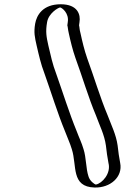

<svg xmlns="http://www.w3.org/2000/svg" viewBox="-20 -763 621 901"><path d="M166 -659C158 -612 163 -587 172 -546C182 -503 192 -458 208 -416C240 -327 270 -228 305 -143C316 -113 329 -90 338 -60C350 -21 348 30 360 67C369 101 409 133 463 110C499 95 537 49 524 -1C519 -27 515 -53 512 -82C505 -135 482 -180 465 -226C430 -309 400 -410 369 -494C356 -531 346 -572 338 -609C333 -629 334 -636 331 -646L333 -659C341 -704 310 -743 265 -743C220 -743 174 -704 166 -659ZM181 -659C173 -614 178 -592 187 -552C197 -509 208 -464 223 -423C255 -333 285 -235 320 -150C331 -120 343 -98 352 -67C365 -26 366 26 375 61C382 89 415 114 459 96C491 83 517 47 509 4C504 -22 500 -49 497 -78C490 -128 469 -171 451 -219C416 -303 386 -404 355 -487C342 -525 331 -566 323 -603C317 -626 318 -631 315 -642L318 -659C325 -696 299 -728 262 -728C225 -728 188 -696 181 -659ZM181 -659C188 -696 225 -728 262 -728C299 -728 325 -696 318 -659L315 -642C318 -631 317 -626 323 -603C331 -566 342 -525 355 -487C386 -404 416 -303 451 -219C469 -171 490 -128 497 -78C500 -50 504 -23 509 4C517 47 491 83 459 96C415 114 382 89 375 61C366 26 365 -26 352 -67C343 -98 331 -120 320 -150C285 -235 255 -333 223 -423C208 -464 197 -509 187 -552C178 -593 173 -615 181 -659ZM166 -659C174 -704 220 -743 265 -743C310 -743 341 -704 333 -659L331 -646C334 -636 333 -630 338 -609C346 -572 356 -531 369 -494C400 -410 430 -309 465 -226C483 -178 504 -135 512 -82C515 -53 519 -27 524 -1C534 49 502 94 463 110C409 133 369 101 360 67C350 29 351 -21 338 -60C329 -90 316 -113 305 -143C270 -228 240 -327 208 -416C192 -458 182 -503 172 -546C162 -589 158 -614 166 -659ZM201 -659C208 -701 253 -727 262 -728C271 -727 305 -701 298 -659L296 -644C299 -634 298 -627 303 -606C311 -569 321 -528 334 -491C365 -407 395 -305 430 -222C447 -175 470 -131 477 -80C480 -51 484 -25 489 2C502 51 459 98 430 103C423 102 401 86 395 64C383 28 385 -23 372 -63C363 -94 351 -117 340 -147C305 -232 275 -329 243 -419C227 -460 217 -506 207 -549C198 -590 193 -613 201 -659ZM145 -652C138 -610 143 -589 152 -549C162 -506 172 -461 188 -420C220 -330 250 -232 285 -147C296 -117 308 -93 317 -63C342 14 312 114 424 117C498 119 557 67 544 2C539 -24 535 -51 532 -80C525 -131 503 -174 485 -222C450 -305 420 -406 389 -490C376 -527 366 -569 358 -606C352 -628 354 -633 351 -644L353 -659C359 -694 345 -743 265 -743C181 -743 152 -692 145 -652Z"/></svg>

Font: Blanket
Style: Black
Weight: 900
Foundry: Cannot Into Space Fonts
Version: Version 0.9